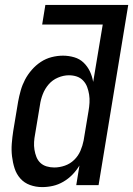

<svg xmlns="http://www.w3.org/2000/svg" viewBox="-20 -755 543 783"><path d="M152 8Q126 8 102.5 -0.5Q79 -9 63 -27Q47 -45 39.5 -68.5Q32 -92 29 -117.5Q26 -143 28 -169Q30 -195 34 -221L54 -341Q58 -363 64.5 -386Q71 -409 82 -430Q93 -451 109.5 -470Q126 -489 146.5 -502.5Q167 -516 190.5 -522Q214 -528 237 -528Q260 -528 282.5 -521.5Q305 -515 321 -499.5Q337 -484 346.5 -464Q356 -444 360 -421L399 -655H152L165 -735H503L382 0H291L304 -80Q292 -60 275.5 -43Q259 -26 238.5 -14Q218 -2 196 3Q174 8 152 8ZM201 -72Q223 -72 244.5 -79.5Q266 -87 282.5 -103Q299 -119 308 -140Q317 -161 321 -182L341 -302Q344 -319 345 -336Q346 -353 343.5 -369Q341 -385 335.5 -400Q330 -415 319 -426.5Q308 -438 293 -443Q278 -448 261 -448Q239 -448 216.5 -438.5Q194 -429 178.5 -411Q163 -393 154.5 -371Q146 -349 143 -327L123 -207Q120 -192 119 -176Q118 -160 120.5 -144.5Q123 -129 128.5 -115Q134 -101 144.5 -91Q155 -81 170 -76.5Q185 -72 201 -72Z"/></svg>

Font: Iosevka SS18 Medium
Style: Italic
Weight: 500
Italic angle: -9°
Monospace: yes
Designer: Belleve Invis
Foundry: Belleve Invis
Version: Version 25.1.1; ttfautohint (v1.8.4)